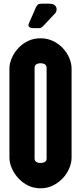

<svg xmlns="http://www.w3.org/2000/svg" viewBox="-20 -1007 438 1038"><path d="M367 -155Q367 -126 354 -96Q341 -66 318 -42Q295 -18 265 -3.5Q235 11 199 11Q163 11 133 -3.5Q103 -18 80.5 -42Q58 -66 44.5 -96Q31 -126 31 -155V-636Q31 -665 44.5 -695Q58 -725 80.5 -748.5Q103 -772 133 -786Q163 -800 199 -800Q235 -800 265 -786Q295 -772 318 -748.5Q341 -725 354 -695Q367 -665 367 -636ZM232 -641Q232 -653 223 -659Q214 -665 199 -665Q185 -665 176 -659Q167 -653 167 -641V-149Q167 -138 176 -132Q185 -126 199 -126Q214 -126 223 -132Q232 -138 232 -149ZM175 -969Q180 -978 185.5 -982.5Q191 -987 205 -987H245Q268 -987 277 -978Q286 -969 286 -957Q286 -945 279 -936L216 -869Q203 -855 195 -855H160Q144 -855 137.5 -862Q131 -869 136 -880Z"/></svg>

Font: H.H. Samuel
Style: Regular
Weight: 900
Width: 1
Designer: deFharo
Foundry: deFharo
Version: Version 1.009